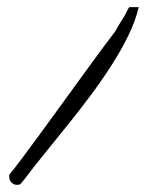

<svg xmlns="http://www.w3.org/2000/svg" viewBox="-20 -515 421 536"><path d="M5.9 -20.5Q5.9 -21.5 5.9 -23.9Q5.9 -26.4 5.9 -27.3Q17.6 -41 41 -72.3Q64.5 -103.5 93.3 -143.1Q122.1 -182.6 153.8 -226.1Q185.5 -269.5 214.4 -309.6Q243.2 -349.6 266.6 -380.9Q290 -412.1 301.8 -427.7Q303.7 -431.6 309.1 -440.9Q314.5 -450.2 321.3 -460.4Q328.1 -470.7 333 -481Q337.9 -491.2 340.8 -495.1H367.2Q358.4 -457 338.4 -416Q318.4 -375 291.5 -333Q264.6 -291 232.9 -248.5Q201.2 -206.1 168.5 -165.5Q135.7 -125 104.5 -86.4Q73.2 -47.9 46.9 -12.7Q40 -4.9 37.6 -2Q35.2 1 27.3 1Q18.6 1 12.2 -5.4Q5.9 -11.7 5.9 -20.5Z"/></svg>

Font: The Girl Next Door
Style: Regular
Weight: 400
Designer: Kimberly Geswein
Foundry: Kimberly Geswein
Version: Version 1.002 2010